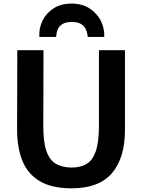

<svg xmlns="http://www.w3.org/2000/svg" viewBox="-20 -1016 772 1044"><path d="M370 8Q262 8 196.5 -30.8Q131 -69.5 102 -141.2Q73 -213 73 -311.5L74 -743H216.5L215.5 -333.5Q215 -242.5 233 -193Q251 -143.5 285.8 -124.2Q320.5 -105 371 -105Q418 -105 450.8 -124.5Q483.5 -144 500.8 -193.8Q518 -243.5 518 -333.5V-743H659.5V-309Q659.5 -157.5 589 -74.8Q518.5 8 370 8ZM370 -996.5Q425.5 -996.5 466 -970.8Q506.5 -945 527.8 -903.8Q549 -862.5 547 -815H457.5Q456.5 -822 454 -835.2Q451.5 -848.5 443.5 -862.8Q435.5 -877 418.2 -886.8Q401 -896.5 370.5 -896.5Q340 -896.5 322.5 -886.8Q305 -877 297.2 -862.8Q289.5 -848.5 287.5 -835.2Q285.5 -822 285 -815H194Q191 -862.5 211.2 -903.8Q231.5 -945 271.8 -970.8Q312 -996.5 370 -996.5Z"/></svg>

Font: Merriweather Sans SemiBold
Style: Regular
Weight: 600
Designer: Eben Sorkin
Foundry: Eben Sorkin
Version: Version 2.001